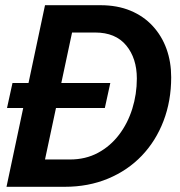

<svg xmlns="http://www.w3.org/2000/svg" viewBox="-20 -718 690 738"><path d="M7 -303 28 -399H404L383 -303ZM5 0 153 -698H366Q431 -698 481.5 -677Q532 -656 567 -618Q602 -580 620 -530Q638 -480 638 -421Q638 -330 608.5 -253Q579 -176 525 -119.5Q471 -63 395.5 -31.5Q320 0 229 0ZM153 -105H249Q309 -105 356.5 -130.5Q404 -156 437.5 -200Q471 -244 488.5 -300Q506 -356 506 -416Q506 -494 465 -543.5Q424 -593 346 -593H257Z"/></svg>

Font: Azeret Mono Thin Medium
Style: Italic
Weight: 500
Italic angle: -12°
Version: Version 1.002